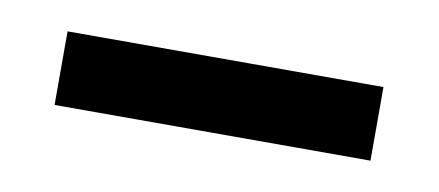

<svg xmlns="http://www.w3.org/2000/svg" viewBox="-26 -781 382 167"><g transform="rotate(10 164.5 -697.5)"><path d="M304 -665V-730H25V-665Z"/></g></svg>

Font: Domine
Style: Regular
Weight: 400
Designer: Pablo Impallari, Rodrigo Fuenzalida, Brenda Gallo
Foundry: Pablo Impallari, Rodrigo Fuenzalida, Brenda Gallo
Version: Version 2.000